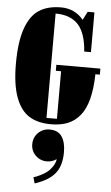

<svg xmlns="http://www.w3.org/2000/svg" viewBox="-66 -724 657 1135"><g transform="rotate(5 262.0 -156.0)"><path d="M184.1 369.1 173.8 333Q178.7 331.5 186.5 329.1Q194.3 326.7 214.8 316.7Q235.4 306.6 251.7 294.4Q268.1 282.2 283.2 260.7Q298.3 239.3 301.8 214.8Q275.9 232.9 245.1 232.9Q205.1 232.9 177.5 205.8Q149.9 178.7 149.9 139.2Q149.9 98.6 177.5 71.3Q205.1 43.9 245.1 43.9Q295.4 43.9 318.1 77.9Q340.8 111.8 340.8 169.9Q340.8 251 303.7 296.6Q266.6 342.3 184.1 369.1ZM408.2 -433.1Q400.9 -541.5 355 -591.8Q309.1 -642.1 220.2 -642.1V-22.9H282.2V-305.2H251V-340.8H512.2V-305.2H485.8Q483.9 -218.3 467.8 -157Q451.7 -95.7 421.1 -58.6Q390.6 -21.5 348.6 -4.6Q306.6 12.2 250 12.2Q169.9 12.2 118.7 -20.5Q67.4 -53.2 39.8 -128.7Q12.2 -204.1 12.2 -326.2Q12.2 -455.6 39.8 -534.7Q67.4 -613.8 118.7 -647.5Q169.9 -681.2 250 -681.2Q331.1 -681.2 382.8 -619.1L408.2 -668.9H448.2V-433.1Z"/></g></svg>

Font: Lletraferida
Style: Heavy
Weight: 900
Designer: Josep Patau Bellart
Foundry: Josep Patau Bellart
Version: Version 1.000